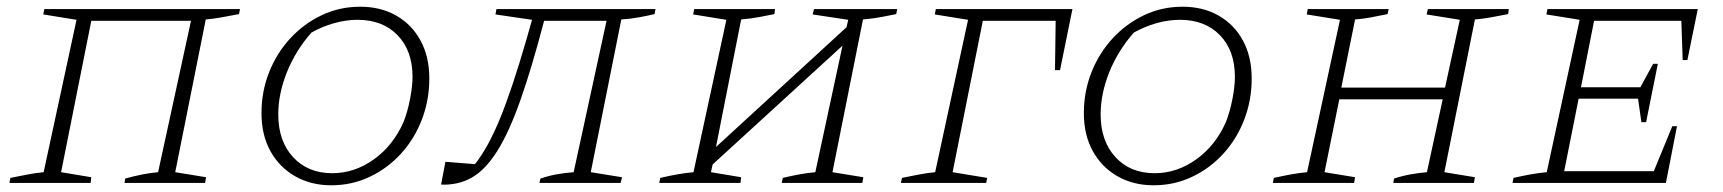

<svg xmlns="http://www.w3.org/2000/svg" viewBox="-20 -545 5133 572"><path d="M252 -483 162 -32 252 -17 250 0H8L11 -15Q40 -21 64 -25.5Q88 -30 110 -32L208 -486L109 -502L112 -518H695L692 -503Q656 -496 635.5 -492.5Q615 -489 593 -487L502 -32L594 -17L591 0H351L353 -13Q378 -20 402.5 -25Q427 -30 451 -32L549 -483Z M967 7Q906 7 859 -20Q812 -47 785.5 -95Q759 -143 759 -208Q759 -273 782 -330.5Q805 -388 845.5 -431.5Q886 -475 939 -500Q992 -525 1053 -525Q1114 -525 1160.5 -498.5Q1207 -472 1233 -424Q1259 -376 1259 -311Q1259 -246 1236.5 -188Q1214 -130 1174 -86.5Q1134 -43 1081 -18Q1028 7 967 7ZM970 -29Q1036 -29 1093.5 -70Q1151 -111 1182 -181Q1194 -211 1201.5 -249.5Q1209 -288 1209 -316Q1209 -394 1164.5 -440Q1120 -486 1045 -486Q1011 -486 975.5 -476Q940 -466 908 -448Q861 -395 835 -330.5Q809 -266 809 -204Q809 -125 853 -77Q897 -29 970 -29Z M1294 5 1307 -63 1395 -56Q1434 -105 1469.5 -191.5Q1505 -278 1548 -426L1565 -486L1456 -502L1459 -518H1933L1930 -503Q1909 -498 1884.5 -493.5Q1860 -489 1831 -487L1740 -32L1833 -17L1829 0H1587L1590 -13Q1613 -21 1637.5 -25.5Q1662 -30 1689 -32L1787 -483H1601Q1564 -342 1530.5 -247Q1497 -152 1462 -96Q1427 -40 1386.5 -16.5Q1346 7 1294 5Z M1944 0 1947 -15Q2002 -28 2046 -32L2144 -486L2045 -502L2048 -518H2289L2287 -503Q2266 -499 2243.5 -494.5Q2221 -490 2188 -487L2113 -107L2502 -464L2507 -486L2401 -502L2405 -518H2653L2650 -503Q2630 -499 2607 -494.5Q2584 -490 2551 -487L2460 -32L2552 -17L2549 0H2309L2312 -15Q2337 -21 2361.5 -25.5Q2386 -30 2409 -32L2490 -409L2103 -55L2098 -32L2188 -17L2186 0Z M3175 -518 3138 -336H3123L3125 -483H2908L2818 -32L2921 -15L2918 0H2664L2667 -15Q2696 -21 2720 -25.5Q2744 -30 2766 -32L2864 -486L2765 -502L2768 -518Z M3417 7Q3356 7 3309 -20Q3262 -47 3235.5 -95Q3209 -143 3209 -208Q3209 -273 3232 -330.5Q3255 -388 3295.5 -431.5Q3336 -475 3389 -500Q3442 -525 3503 -525Q3564 -525 3610.5 -498.5Q3657 -472 3683 -424Q3709 -376 3709 -311Q3709 -246 3686.5 -188Q3664 -130 3624 -86.5Q3584 -43 3531 -18Q3478 7 3417 7ZM3420 -29Q3486 -29 3543.5 -70Q3601 -111 3632 -181Q3644 -211 3651.5 -249.5Q3659 -288 3659 -316Q3659 -394 3614.5 -440Q3570 -486 3495 -486Q3461 -486 3425.5 -476Q3390 -466 3358 -448Q3311 -395 3285 -330.5Q3259 -266 3259 -204Q3259 -125 3303 -77Q3347 -29 3420 -29Z M3772 0 3775 -15Q3802 -21 3826.5 -25.5Q3851 -30 3874 -32L3972 -486L3873 -502L3876 -518H4117L4114 -503Q4080 -496 4060.5 -492.5Q4041 -489 4017 -487L3976 -284H4285L4329 -486L4230 -502L4234 -518H4475L4473 -503Q4442 -497 4420 -493Q4398 -489 4374 -487L4283 -32L4374 -17L4371 0H4131L4133 -13Q4157 -21 4182 -25.5Q4207 -30 4231 -32L4278 -249H3970L3926 -32L4017 -17L4014 0Z M4486 0 4489 -15Q4515 -21 4540 -25.5Q4565 -30 4588 -32L4686 -486L4587 -502L4590 -518H5038L5007 -366H4993L4989 -483H4729L4690 -285H4867L4905 -355H4919L4884 -181H4870L4860 -251H4683L4640 -35H4907L4962 -169H4976L4943 0Z"/></svg>

Font: Piazzolla SC ExtraLight
Style: Italic
Weight: 200
Italic angle: -11.3°
Designer: Juan Pablo del Peral
Foundry: Huerta Tipografica
Version: Version 1.330